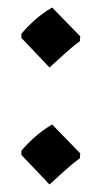

<svg xmlns="http://www.w3.org/2000/svg" viewBox="-20 -513 265 512"><path d="M112 -21 37 -100V-111Q54 -131 74.5 -149Q95 -167 119 -181L194 -104L193 -91Q171 -75 151 -56.5Q131 -38 112 -21ZM112 -333 37 -412V-423Q54 -443 74.5 -461Q95 -479 119 -493L194 -416L193 -403Q171 -387 151 -368.5Q131 -350 112 -333Z"/></svg>

Font: Jaini Purva
Style: Regular
Weight: 400
Designer: Maithili Shingre, Girish Dalvi (Devanagari), Taresh Vohra (Latin)
Foundry: Ek Type
Version: Version 2.000; ttfautohint (v1.8.4.7-5d5b)